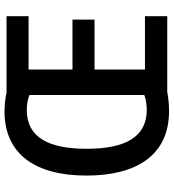

<svg xmlns="http://www.w3.org/2000/svg" viewBox="21 -784 771 853"><g transform="rotate(-90 406.5 -357.5)"><path d="M339 -723C145 -723 53 -582 53 -359C53 -136 144 8 339 8C369 8 399 5 424 0H761V-99H524V-323H746V-421H524V-616H761V-714H422C398 -719 368 -723 339 -723ZM343 -624C369 -624 394 -620 411 -612V-102C394 -95 369 -91 343 -91C221 -92 172 -192 172 -358C172 -523 220 -623 343 -624Z"/></g></svg>

Font: Noto Sans UI SemiCondensed Medium
Style: Regular
Weight: 500
Width: 4
Designer: Monotype Design Team
Foundry: Monotype Imaging Inc.
Version: Version 1.901